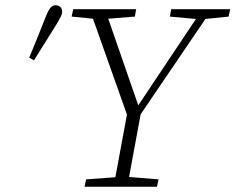

<svg xmlns="http://www.w3.org/2000/svg" viewBox="-20 -709 894 729"><path d="M625 -646 630 -674H854L848 -646L760 -637L514 -275Q503 -216 492 -156Q481 -96 470 -37L582 -28L576 0H301L307 -28L418 -36L462 -274L333 -638L252 -646L258 -674H497L492 -646L391 -638L505 -309L724 -637ZM91 -490Q108 -531 124 -571Q140 -611 156 -651Q164 -671 172 -680Q180 -689 191 -689Q203 -689 209.5 -682Q216 -675 216 -665Q216 -656 211.5 -647Q207 -638 196 -619Q174 -584 152.5 -549.5Q131 -515 109 -480Z"/></svg>

Font: Source Serif Pro Light
Style: Italic
Weight: 300
Italic angle: -12°
Designer: Frank Grießhammer
Foundry: Adobe Systems Incorporated
Version: Version 3.001;hotconv 1.0.111;makeotfexe 2.5.65597